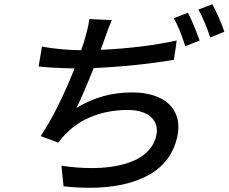

<svg xmlns="http://www.w3.org/2000/svg" viewBox="-20 -836 1079 906"><path d="M813.9 -644.9 800.8 -554Q720.5 -539.8 617.9 -529.3Q515.3 -518.8 422.2 -514.9Q367.5 -378.9 340.9 -327.1Q405.9 -365.4 468.9 -382.6Q532 -399.9 605.1 -399.9Q661.6 -399.9 705.4 -385.5Q749.3 -371.1 776.5 -345.5Q803.6 -320 815 -283.9Q826.3 -247.9 819.2 -204.9Q808.2 -140.3 773.6 -91.3Q739 -42.3 684.3 -11.5Q629.6 19.2 558.9 34.6Q488.3 50.1 402.7 50.1Q340.2 50.1 279.8 43L269.9 -54Q344.1 -43 411.2 -43Q458.8 -43 500.9 -48.5Q543 -54 580.8 -66.2Q618.6 -78.5 646.8 -96.9Q675.1 -115.4 694.1 -142.4Q713.1 -169.4 718.8 -203.1Q722.7 -227.3 715.9 -247.9Q709.2 -268.5 692.5 -283.9Q675.8 -299.4 647.4 -308.2Q619 -317.1 581.7 -317.1Q534.4 -317.1 489.7 -308.4Q445 -299.7 402.5 -281.6Q360.1 -263.5 322.3 -233.3Q284.4 -203.1 255 -163L171.9 -193.9Q214.1 -256.4 256 -341.6Q297.9 -426.8 332 -513.1Q233.7 -514.9 162.3 -522L177.9 -616.1Q217 -608.7 267.6 -603.9Q318.2 -599.1 361.2 -599.1H362.9Q376.8 -636.4 382.5 -660.9Q396.3 -705.6 401.6 -746.1L507.8 -741.1Q492.9 -708.1 474.4 -654.1L455.3 -600.9Q654.5 -610.1 813.9 -644.9ZM800.4 -750 866.5 -775.9Q879.6 -751.8 895.4 -713.6Q911.2 -675.4 921.9 -644.9L854.4 -617.9Q827.1 -702.1 800.4 -750ZM916.2 -790.8 981.9 -816.1Q996.8 -789.1 1013.7 -750.5Q1030.5 -712 1038.7 -686.1L971.9 -659.1Q961.3 -692.8 946 -729.2Q930.8 -765.6 916.2 -790.8Z"/></svg>

Font: Karasuma Gothic
Style: Medium Italic
Weight: 500
Italic angle: 9.39998°
Designer: Rasmus Andersson / Ryoko Nishizuka
Foundry: Genbu
Version: Version 1.00